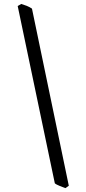

<svg xmlns="http://www.w3.org/2000/svg" viewBox="-20 -801 440 985"><path d="M315.9 164.1Q310.5 162.1 302.7 159.2Q294.9 156.2 286.9 153.1Q278.8 149.9 271.7 146.2Q264.6 142.6 261.2 139.2L70.8 -770L88.9 -780.8Q102.5 -776.9 117.2 -771Q131.8 -765.1 144 -756.8L333 151.9Z"/></svg>

Font: Gentium Plus Eur
Style: Italic
Weight: 400
Italic angle: -8°
Designer: J. Victor Gaultney, Annie Olsen, Iska Routamaa, Becca Hirsbrunner
Foundry: SIL International
Version: Version 5.000